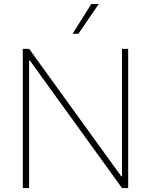

<svg xmlns="http://www.w3.org/2000/svg" viewBox="-20 -955 768 975"><path d="M630.9 0H599.6L131.8 -647.5H127.9V0H95.7V-707H127.9L595.7 -59.6H599.6V-707H630.9ZM443.4 -934.6H481.4L377.9 -783.2H348.6Z"/></svg>

Font: Pretendard JP Thin
Style: Regular
Weight: 100
Designer: Base glyphs from Inter by Rasmus Andersson; Hangeul glyphs from Noto Sans CJK(Source Han Sans) by Jang Soo-young and Kan
Foundry: Kil Hyung-jin
Version: Version 1.309